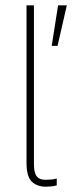

<svg xmlns="http://www.w3.org/2000/svg" viewBox="-20 -694 272 724"><path d="M153 10Q120 10 100 -9Q80 -28 80 -80V-674H108V-76Q108 -42 118.5 -29Q129 -16 151 -16Q162 -16 173 -17Q184 -18 194 -21V5Q184 8 172 9Q160 10 153 10ZM175 -521 199 -674H232L197 -521Z"/></svg>

Font: Kanit Thin
Style: Regular
Weight: 250
Designer: Katatrad Team
Foundry: CadsonDemak
Version: Version 2.000; ttfautohint (v1.8.3)